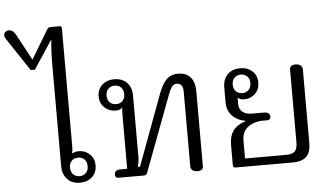

<svg xmlns="http://www.w3.org/2000/svg" viewBox="-110 -979 1859 1084"><g transform="rotate(-5 819.5 -437.0)"><path d="M203 -92V-668Q203 -751 210 -807H207L103 -649H79L-44 -834Q-53 -847 -53 -857Q-53 -869 -44.5 -876Q-36 -883 -24 -883Q-1 -883 15 -853L93 -708H95L191 -868Q199 -881 212 -881H263Q275 -881 275 -869V-197Q275 -178 271 -159Q290 -169 309 -169Q345 -169 371 -144.5Q397 -120 397 -81Q397 -40 370 -15.5Q343 9 302 9Q255 9 229 -19.5Q203 -48 203 -92ZM352 -80Q352 -105 338 -119Q324 -133 302 -133Q280 -133 266 -119Q252 -105 252 -80Q252 -56 266 -42Q280 -28 302 -28Q324 -28 338 -42Q352 -56 352 -80Z M929 -30V-452Q929 -500 893 -500Q877 -500 866.5 -487Q856 -474 846 -447L684 -16Q681 -7 676.5 -3.5Q672 0 663 0H517Q510 0 505.5 -5Q501 -10 501 -19Q501 -46 536 -46H573V-353Q573 -380 576 -393Q562 -379 539 -379Q501 -379 474.5 -403.5Q448 -428 448 -467Q448 -507 475 -531.5Q502 -556 543 -556Q590 -556 616 -528Q642 -500 642 -456V-102Q642 -81 634 -51H646L795 -453Q814 -504 839 -530Q864 -556 906 -556Q952 -556 976 -527.5Q1000 -499 1000 -448V-21Q1000 -11 991.5 -4.5Q983 2 968 2Q949 2 939 -6.5Q929 -15 929 -30ZM593 -467Q593 -492 579 -506Q565 -520 543 -520Q521 -520 507 -506Q493 -492 493 -467Q493 -443 507 -429Q521 -415 543 -415Q565 -415 579 -429Q593 -443 593 -467Z M1169 -15V-132Q1169 -227 1261 -255V-258Q1219 -264 1189 -293.5Q1159 -323 1159 -371V-456Q1159 -500 1185 -528Q1211 -556 1258 -556Q1299 -556 1326 -531.5Q1353 -507 1353 -467Q1353 -428 1327.5 -403.5Q1302 -379 1265 -379Q1242 -379 1229 -392V-356Q1229 -326 1249 -310.5Q1269 -295 1301 -295H1369Q1404 -295 1404 -269Q1404 -260 1399 -255Q1394 -250 1387 -250H1348Q1241 -237 1241 -146V-46H1471Q1509 -46 1523.5 -60.5Q1538 -75 1538 -112V-526Q1538 -537 1546.5 -543.5Q1555 -550 1570 -550Q1589 -550 1599.5 -541.5Q1610 -533 1610 -518V-101Q1610 -49 1585 -24.5Q1560 0 1506 0H1184Q1169 0 1169 -15ZM1308 -467Q1308 -492 1294 -506Q1280 -520 1258 -520Q1236 -520 1222 -506Q1208 -492 1208 -467Q1208 -443 1222 -429Q1236 -415 1258 -415Q1280 -415 1294 -429Q1308 -443 1308 -467Z"/></g></svg>

Font: Maitree
Style: Regular
Weight: 400
Designer: CadsonDemak Team
Foundry: CadsonDemak
Version: Version 1.000